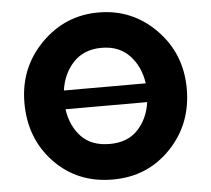

<svg xmlns="http://www.w3.org/2000/svg" viewBox="-57 -902 1077 979"><g transform="rotate(-5 481.5 -412.5)"><path d="M691 -459Q679 -545 625.5 -602Q572 -659 482 -659Q392 -659 338 -602Q284 -545 272 -459ZM272 -363Q284 -277 336 -222Q388 -167 482 -167Q573 -167 625.5 -222.5Q678 -278 690 -363ZM66 -413Q66 -592 188 -716Q310 -840 482 -840Q655 -840 776 -716.5Q897 -593 897 -413Q897 -232 778 -108.5Q659 15 482 15Q301 15 183.5 -107.5Q66 -230 66 -413Z"/></g></svg>

Font: Hussar
Style: BoldWeb
Weight: 700
Foundry: Cannot Into Space Fonts
Version: Version 2.00